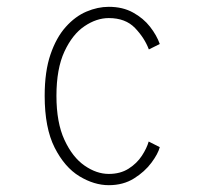

<svg xmlns="http://www.w3.org/2000/svg" viewBox="-20 -532 590 563"><path d="M299 11Q256 11 212.8 -15.2Q169.5 -41.5 140.2 -99.2Q111 -157 111 -251Q111 -322.5 128 -372.2Q145 -422 172.8 -453Q200.5 -484 233.5 -498Q266.5 -512 299 -512Q340 -512 370.2 -495.2Q400.5 -478.5 420 -453.5Q439.5 -428.5 448.5 -403L416.5 -387Q404 -420.5 376 -449.8Q348 -479 299 -479Q263 -479 227.8 -455.2Q192.5 -431.5 169 -381Q145.5 -330.5 145.5 -251Q145.5 -172.5 169 -121.8Q192.5 -71 227.8 -46.5Q263 -22 299 -22Q333 -22 357.2 -37.5Q381.5 -53 396 -75.2Q410.5 -97.5 416 -117L448.5 -100.5Q443.5 -81 424 -54.8Q404.5 -28.5 373 -8.8Q341.5 11 299 11Z"/></svg>

Font: Trispace SemiCondensed Thin
Style: Regular
Weight: 100
Width: 4
Designer: Tyler Finck
Foundry: Etcetera Type Company
Version: Version 1.210; ttfautohint (v1.8.3)